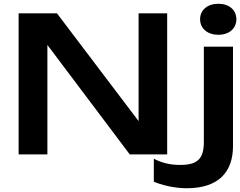

<svg xmlns="http://www.w3.org/2000/svg" viewBox="-20 -821 1277 1021"><path d="M283 -750H79V0H232V-582L670 0H869V-750H717V-177ZM1219 -573H1064V-66C1064 25 1029 56 938 56C881 56 838 44 798 23V145C836 162 905 180 973 180C1146 180 1219 90 1219 -44ZM1141 -636C1198 -636 1237 -669 1237 -719C1237 -768 1198 -801 1141 -801C1084 -801 1044 -768 1044 -719C1044 -669 1084 -636 1141 -636Z"/></svg>

Font: Bounded Med
Style: Regular
Weight: 500
Designer: Vlad Churkin
Version: Version 3.0